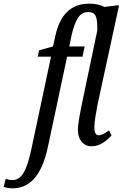

<svg xmlns="http://www.w3.org/2000/svg" viewBox="-142 -790 671 1050"><path d="M-75 240C11 240 84 184 120 13L225 -480H309L321 -536H237L250 -600C272 -687 294 -724 341 -724C385 -724 391 -693 390 -623L309 -237C297 -178 284 -115 284 -79C284 -32 308 10 359 10C408 10 444 -24 468 -49L454 -77C434 -62 414 -50 398 -50C381 -50 374 -66 374 -96C374 -124 385 -183 391 -216L509 -760H491L429 -752C410 -763 382 -770 345 -770C243 -770 185 -705 161 -595L148 -536L72 -515L64 -480H137L30 23C5 142 -23 195 -75 195C-87 195 -103 191 -111 188L-122 232C-111 236 -91 240 -75 240Z"/></svg>

Font: Noto Serif ExtraCondensed
Style: Italic
Weight: 400
Width: 2
Italic angle: -12°
Designer: Monotype Design Team
Foundry: Monotype Imaging Inc.
Version: Version 2.014